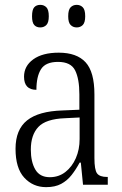

<svg xmlns="http://www.w3.org/2000/svg" viewBox="-20 -761 503 791"><path d="M170 10Q116 10 80 -29Q44 -68 44 -148Q44 -227 91.5 -265Q139 -303 238 -306L307 -309V-372Q307 -436 289.5 -471Q272 -506 219 -506Q168 -506 149 -476Q130 -446 130 -391Q79 -391 79 -445Q79 -489 117 -516.5Q155 -544 222 -544Q296 -544 332.5 -504.5Q369 -465 369 -372V-110Q369 -61 380 -46.5Q391 -32 421 -32H424V0H322L313 -91H308Q293 -63 275 -40Q257 -17 232 -3.5Q207 10 170 10ZM185 -31Q222 -31 249.5 -52.5Q277 -74 292.5 -109.5Q308 -145 308 -188V-277L248 -274Q169 -271 138 -238Q107 -205 107 -145Q107 -94 125.5 -62.5Q144 -31 185 -31ZM296 -648Q281 -648 271 -658Q261 -668 261 -694Q261 -721 271 -731Q281 -741 296 -741Q311 -741 321 -731Q331 -721 331 -694Q331 -668 321 -658Q311 -648 296 -648ZM146 -648Q130 -648 121 -658Q112 -668 112 -694Q112 -721 121 -731Q130 -741 146 -741Q161 -741 171 -731Q181 -721 181 -694Q181 -668 171 -658Q161 -648 146 -648Z"/></svg>

Font: Noto Serif Condensed Light
Style: Regular
Weight: 300
Width: 3
Designer: Monotype Design Team
Foundry: Monotype Imaging Inc.
Version: Version 2.013